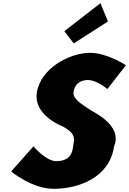

<svg xmlns="http://www.w3.org/2000/svg" viewBox="-20 -1172 811 1207"><path d="M384.6 -976 443.5 -899 658.7 -1037 611.3 -1152ZM546.6 -840C417.5 -840 233.4 -742 211.2 -588C198.8 -502 260.2 -425 376.9 -376C462.9 -327 446.5 -300 437.8 -240C426.7 -163 362 -159 333.1 -159C268.4 -159 190.3 -252 190.3 -252L50 -94C50 -94 180.6 15 317.9 15C471.1 15 668.5 -54 696.9 -251C743.4 -359 628.4 -437 555.4 -476C495 -516 435.6 -549 442.2 -595C448.7 -640 482.8 -669 531.1 -669C590.9 -669 654.9 -612 654.9 -612L771.5 -762C771.5 -762 653.3 -840 546.6 -840Z"/></svg>

Font: Blink
Style: WideObl
Weight: 400
Designer: Mew Too
Foundry: Cannot Into Space Fonts
Version: Version 001.000